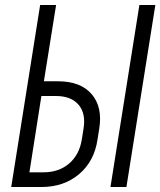

<svg xmlns="http://www.w3.org/2000/svg" viewBox="-20 -750 643 770"><path d="M25 0 141 -730H205L156 -424H213Q303 -424 347.5 -372.5Q392 -321 378 -234L371 -190Q358 -103 297 -51.5Q236 0 146 0ZM423 0 539 -730H603L487 0ZM98 -59H155Q216 -59 257 -94Q298 -129 308 -190L315 -234Q325 -295 295 -330Q265 -365 204 -365H146Z"/></svg>

Font: JetBrains Mono NL ExtraLight
Style: Italic
Weight: 200
Italic angle: -9°
Monospace: yes
Designer: Philipp Nurullin, Konstantin Bulenkov
Foundry: JetBrains
Version: Version 2.305; ttfautohint (v1.8.4.7-5d5b)